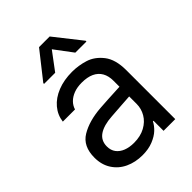

<svg xmlns="http://www.w3.org/2000/svg" viewBox="-217 -850 969 969"><g transform="rotate(-45 267.5 -365.0)"><path d="M251.4 -236.2Q191.6 -232.4 159 -210.5Q126.4 -188.5 126.4 -146.4Q126.4 -119.1 140.5 -100.3Q154.7 -81.5 179.6 -71.8Q204.4 -62.2 236.9 -62.2Q282.8 -62.2 316.5 -80.5Q350.1 -98.8 367.4 -128.5Q384.7 -158.1 384.7 -192V-357.7Q384.7 -391.6 371.2 -415.4Q357.7 -439.2 331 -451.7Q304.2 -464.1 264.5 -464.1Q232 -464.1 207.5 -454.8Q183 -445.4 167.1 -429.4Q151.2 -413.3 145 -392.3H58Q63.2 -434.7 91 -467.7Q118.8 -500.7 164.7 -519Q210.6 -537.3 268.6 -537.3Q314.2 -537.3 358.4 -523.5Q402.6 -509.7 435.4 -467.9Q468.2 -426.1 468.2 -349.4V0H384.7V-71.8H380.5Q370.5 -51.5 350.7 -32.6Q330.8 -13.8 298.3 -0.7Q265.9 12.4 223.1 12.4Q172.3 12.4 131 -6.9Q89.8 -26.2 66 -63.2Q42.1 -100.1 42.1 -150.6Q42.1 -232.4 98.4 -266.2Q154.7 -300.1 241 -306.6Q266.2 -308.4 298.9 -310.3Q331.5 -312.2 361.2 -313.5Q381.9 -314.9 390.2 -314.9L391.6 -245.9Q371.5 -244.8 328.2 -241.7Q284.9 -238.6 251.4 -236.2ZM276.9 -689.9 205.1 -593.9H125.7V-599.4L239 -743.1H314.9L428.2 -599.4V-593.9H348.8Z"/></g></svg>

Font: Pretendard Variable
Style: Regular
Weight: 400
Designer: Base glyphs from Inter by Rasmus Andersson; Hangul glyphs from Noto Sans CJK(Source Han Sans) by Jang Soo-young and Kang
Foundry: Kil Hyung-jin
Version: Version 1.100;FEAKit 1.0